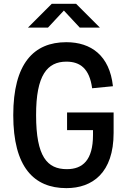

<svg xmlns="http://www.w3.org/2000/svg" viewBox="-20 -960 660 992"><path d="M326.5 -379V-287.5H460.5V-262.5C460.5 -133 407.5 -86 325.5 -86C223.5 -86 166.5 -151 166.5 -365C166 -572 224.5 -641.5 323 -641.5C393.5 -641.5 442.5 -606 456 -504L563.5 -514.5C546.5 -673 450.5 -742 322.5 -742C154.5 -742 48.5 -632 48.5 -365C48.5 -97.5 154.5 12 323 12C457.5 12 567 -67 567 -273.5V-379ZM124.5 -817.5H228L310 -905.5L392 -817.5H496L373 -940.5H247.5Z"/></svg>

Font: Monaspace Neon Medium
Style: Regular
Weight: 500
Designer: Riley Cran & the Lettermatic Team
Foundry: Lettermatic
Version: Version 1.200 (Monaspace Neon)